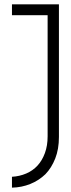

<svg xmlns="http://www.w3.org/2000/svg" viewBox="-20 -720 326 883"><path d="M189 81Q217 52 234 9Q251 -34 251 -90V-700H35V-650H199V-93Q199 -50 186.5 -16Q174 18 153 41Q131 65 100.5 78Q70 91 35 93V143Q80 142 119.5 126Q159 110 189 81Z"/></svg>

Font: Josefin Slab Thin Medium
Style: Regular
Weight: 500
Version: Version 2.000